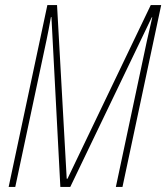

<svg xmlns="http://www.w3.org/2000/svg" viewBox="-20 -734 653 754"><path d="M14 0H40L163 -578C169 -608 173 -627 180 -667H182L217 0H256L576 -666H578C569 -627 563 -601 557 -574L435 0H461L613 -714H572L245 -32H242L204 -714H166Z"/></svg>

Font: Noto Sans ExtraCondensed Thin
Style: Italic
Weight: 100
Width: 2
Italic angle: -12°
Designer: Monotype Design Team
Foundry: Monotype Imaging Inc.
Version: Version 2.013